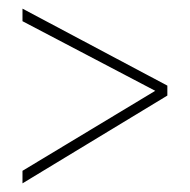

<svg xmlns="http://www.w3.org/2000/svg" viewBox="-20 -565 439 444"><path d="M32 -141 367 -344V-367L32 -545V-516L339 -355L32 -170Z"/></svg>

Font: Noto Sans Kannada ExtraCondensed Thin
Style: Regular
Weight: 100
Width: 2
Designer: Jelle Bosma - Monotype Design Team
Foundry: Monotype Imaging Inc.
Version: Version 2.005